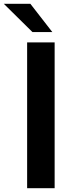

<svg xmlns="http://www.w3.org/2000/svg" viewBox="-74 -985 374 1005"><path d="M212 0H68V-763H212ZM85 -965 200 -817H96L-54 -965Z"/></svg>

Font: Open Sauce One
Style: Bold
Weight: 700
Designer: Alfredo Marco Pradil
Foundry: Creative Sauce Fz LLC
Version: Version 1.477